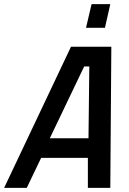

<svg xmlns="http://www.w3.org/2000/svg" viewBox="-54 -913 626 933"><path d="M482 0H373V-146H146L76 0H-34L291 -686H487ZM376 -241 380 -590H355L188 -241ZM456 -778H364L391 -893H482Z"/></svg>

Font: Storia Sans SemiBold
Style: Italic
Weight: 600
Italic angle: -13°
Designer: Campivisivi
Foundry: Accademia di Belle Arti di Urbino and students of MA course of Visual design
Version: Version 60.001;May 25, 2020;FontCreator 12.0.0.2522 64-bit